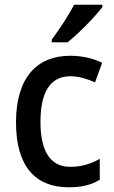

<svg xmlns="http://www.w3.org/2000/svg" viewBox="-20 -879 483 816"><path d="M415 -849V-859H295C272 -814 232 -754 200 -711V-699H267C314 -736 387 -811 415 -849ZM272 -83C327 -83 368 -93 404 -115V-204C367 -183 328 -170 278 -170C195 -170 152 -235 152 -360C152 -489 194 -555 280 -555C313 -555 350 -544 384 -529L414 -612C381 -629 334 -642 278 -642C137 -642 48 -549 48 -359C48 -170 132 -83 272 -83Z"/></svg>

Font: Noto Sans Kannada UI SemiCondensed Medium
Style: Regular
Weight: 500
Width: 4
Designer: Jelle Bosma - Monotype Design Team
Foundry: Monotype Imaging Inc.
Version: Version 2.005